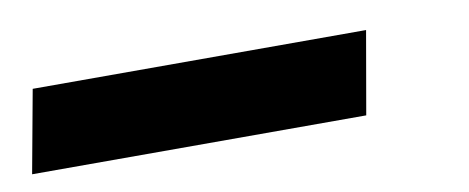

<svg xmlns="http://www.w3.org/2000/svg" viewBox="-62 -30 608 249"><g transform="rotate(-10 241.5 94.5)"><path d="M-34 149H406L425 40H-14Z"/></g></svg>

Font: Fixel Display 20240404 ExBold
Style: Italic
Weight: 800
Italic angle: -10°
Designer: AlfaBravo + MacPaw
Foundry: Kyrylo Tkachov, Marchela Mozhyna, Serhii Makarenko, Maria Weinstein, Zakhar Kryvoshyya
Version: Version 1.211;Glyphs 3.2 (3225)